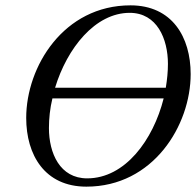

<svg xmlns="http://www.w3.org/2000/svg" viewBox="-20 -684 734 718"><path d="M468 -664C218 -664 78 -435 78 -243C78 -105 147 14 303 14C553 14 693 -215 693 -407C693 -545 624 -664 468 -664ZM465 -636C567 -636 608 -539 608 -445C608 -416 605 -386 600 -356H186C231 -504 336 -636 465 -636ZM306 -17C204 -17 163 -111 163 -205C163 -241 167 -279 176 -316H592C553 -161 448 -17 306 -17Z"/></svg>

Font: EB Garamond
Style: Italic
Weight: 400
Italic angle: -17.2°
Designer: Georg Duffner and Octavio Pardo
Foundry: Georg Duffner
Version: Version 1.000;PS 001.000;hotconv 1.0.88;makeotf.lib2.5.64775